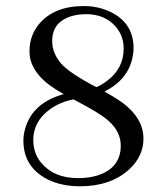

<svg xmlns="http://www.w3.org/2000/svg" viewBox="-20 -616 565 645"><path d="M249 9.8Q352.5 9.8 415 -47.9Q461.9 -91.8 461.9 -150.4Q461.9 -224.6 377.9 -280.3Q358.4 -293 331.1 -308.6Q415 -350.6 426.8 -432.6Q428.7 -443.4 428.7 -454.1Q428.7 -540 348.6 -577.1Q308.6 -595.7 261.7 -595.7Q161.1 -595.7 110.4 -534.2Q79.1 -496.1 79.1 -443.4Q79.1 -370.1 170.9 -313.5Q182.6 -306.6 194.3 -299.8Q90.8 -271.5 65.4 -186.5Q58.6 -165 58.6 -143.6Q58.6 -51.8 145.5 -10.7Q190.4 9.8 249 9.8ZM155.3 -478.5Q155.3 -543 222.7 -562.5Q244.1 -568.4 269.5 -568.4Q335 -568.4 372.1 -522.5Q395.5 -492.2 395.5 -453.1Q395.5 -385.7 338.9 -343.8Q322.3 -331.1 303.7 -323.2Q213.9 -370.1 185.5 -402.3Q155.3 -437.5 155.3 -478.5ZM91.8 -145.5Q91.8 -209 149.4 -250Q182.6 -273.4 226.6 -282.2Q317.4 -235.4 345.7 -209Q385.7 -172.9 385.7 -127Q385.7 -49.8 303.7 -25.4Q275.4 -17.6 242.2 -17.6Q161.1 -17.6 118.2 -69.3Q91.8 -101.6 91.8 -145.5Z"/></svg>

Font: Abhaya Libre
Style: Regular
Weight: 400
Designer: Pushpananda Ekanayake, Sol Matas, Pathum Egodawatta
Foundry: Mooniak
Version: Version 1.050 ; ttfautohint (v1.6)